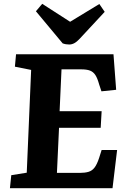

<svg xmlns="http://www.w3.org/2000/svg" viewBox="-20 -985 668 1005"><path d="M143 -619 58 -636 64 -701H574L588 -515L511 -507L499 -543Q490 -576 479 -592.5Q468 -609 451 -615.5Q434 -622 405 -622H302L292 -403H512L507 -316H289L278 -80H397Q424 -80 443 -85.5Q462 -91 475 -108Q488 -125 499 -159L512 -200H593L569 0H32L39 -68L120 -81ZM168 -926 201 -965 347 -871 500 -964 528 -923 397 -782Q382 -766 369 -759Q356 -752 342 -752Q333 -752 324.5 -753.5Q316 -755 308 -758Z"/></svg>

Font: Literata
Style: Bold Italic
Weight: 700
Italic angle: -2°
Designer: Latin by Veronika Burian and Jose Scaglione. Greek by Irene Vlachou. Cyrillic by Vera Evstafieva
Foundry: TypeTogether
Version: Version 3.103;gftools[0.9.29]